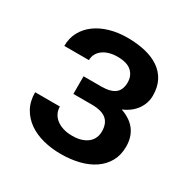

<svg xmlns="http://www.w3.org/2000/svg" viewBox="-130 -655 770 783"><g transform="rotate(30 255.0 -263.5)"><path d="M253.5 10Q210 10 171 0Q132 -10 102.5 -30.5Q73 -51 55.5 -82.2Q38 -113.5 38 -156H154.5Q154.5 -139 161.5 -124.8Q168.5 -110.5 181.8 -100Q195 -89.5 214 -83.5Q233 -77.5 257 -77.5Q282 -77.5 300.2 -83.5Q318.5 -89.5 330.5 -99.8Q342.5 -110 348.2 -123.8Q354 -137.5 354 -153.5Q354 -191 332 -209.5Q310 -228 262.5 -228H176.5V-311H259.5Q303.5 -311 324.2 -327.5Q345 -344 345 -379Q345 -410.5 323.8 -430Q302.5 -449.5 257 -449.5Q236.5 -449.5 219 -444.5Q201.5 -439.5 189 -430.2Q176.5 -421 169.5 -408Q162.5 -395 162.5 -379H46.5Q46.5 -415.5 62.2 -444.8Q78 -474 105.8 -494.5Q133.5 -515 171.5 -526Q209.5 -537 253.5 -537Q300 -537 338 -528Q376 -519 403.5 -500.2Q431 -481.5 446 -452.5Q461 -423.5 461 -384Q461 -348.5 440.2 -318.8Q419.5 -289 379 -271.5Q470.5 -240 470.5 -149Q470.5 -109.5 454 -79.8Q437.5 -50 408.5 -30Q379.5 -10 339.8 0Q300 10 253.5 10Z"/></g></svg>

Font: Roberto Sans Medium
Style: Regular
Weight: 500
Designer: Google (font) & Cristiano Sobral (main changes)
Version: Version 1.000;October 12, 2021;FontCreator 14.0.0.2814 64-bi